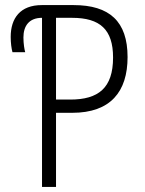

<svg xmlns="http://www.w3.org/2000/svg" viewBox="-20 -734 570 754"><path d="M145 -664V0H200V-291H264C414 -291 481 -374 481 -510C481 -650 410 -714 269 -714H144C60 -714 22 -663 22 -589C22 -566 25 -543 29 -529H79C76 -539 72 -562 72 -587C72 -632 94 -664 145 -664ZM256 -343H200V-664H263C373 -664 424 -618 424 -508C424 -388 366 -343 256 -343Z"/></svg>

Font: Noto Sans Mono Condensed Light
Style: Regular
Weight: 300
Width: 3
Designer: Monotype Design Team
Foundry: Monotype Imaging Inc.
Version: Version 2.014